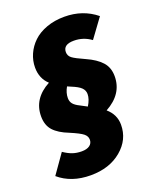

<svg xmlns="http://www.w3.org/2000/svg" viewBox="-148 -780 771 953"><g transform="rotate(-20 237.0 -303.5)"><path d="M339.8 -460.9Q389.2 -439 416.5 -409.2Q443.8 -379.4 443.8 -333Q443.8 -239.3 348.1 -187Q391.1 -149.9 391.1 -96.2Q391.1 -17.6 327.6 35.6Q264.2 88.9 165 88.9Q63 88.9 -2.9 32.2L68.8 -69.8Q94.7 -52.2 116.2 -45.2Q137.7 -38.1 163.1 -38.1Q190.4 -38.1 205.3 -49.1Q220.2 -60.1 220.2 -79.1Q220.2 -97.7 203.6 -111.1Q187 -124.5 136.2 -146Q83.5 -166.5 57.9 -194.8Q32.2 -223.1 32.2 -270Q32.2 -363.8 126 -414.1Q86.9 -450.2 86.9 -507.8Q86.9 -544.4 101.8 -578.1Q116.7 -611.8 144.3 -638.2Q171.9 -664.6 214.6 -680.2Q257.3 -695.8 309.1 -695.8Q406.7 -695.8 477.1 -638.2L403.8 -538.1Q363.3 -567.9 313 -567.9Q256.8 -567.9 256.8 -527.8Q256.8 -508.3 272.5 -496.1Q288.1 -483.9 339.8 -460.9ZM231 -255.9 267.1 -236.8Q287.1 -269 287.1 -295.9Q287.1 -315.4 272.7 -329.6Q258.3 -343.8 223.1 -357.9Q206.1 -365.2 204.1 -366.2Q188 -337.9 188 -310.1Q188 -292 198 -279.5Q208 -267.1 231 -255.9Z"/></g></svg>

Font: Fira Sans Compressed Heavy
Style: Italic
Weight: 900
Width: 3
Italic angle: -8°
Designer: Carrois Corporate & Edenspiekermann AG
Foundry: Carrois Corporate GbR & Edenspiekermann AG
Version: Version 4.203;PS 004.203;hotconv 1.0.88;makeotf.lib2.5.64775